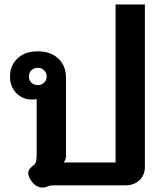

<svg xmlns="http://www.w3.org/2000/svg" viewBox="-20 -834 717 864"><path d="M171 10Q139 10 117 -26Q107 -42 107 -55Q107 -74 133 -92Q140 -97 142.5 -108.5Q145 -120 145 -142V-388Q133 -386 124 -386Q82 -386 53.5 -415Q25 -444 25 -490Q25 -538 58 -570.5Q91 -603 150 -603Q208 -603 242.5 -570.5Q277 -538 277 -484V-134Q277 -113 266 -103H500V-814H632V-83Q632 -46 607.5 -23Q583 0 544 0H227Q204 0 194 5Q184 10 171 10ZM190 -490Q190 -506 178.5 -517.5Q167 -529 150 -529Q133 -529 121.5 -518Q110 -507 110 -490Q110 -473 121.5 -462Q133 -451 150 -451Q167 -451 178.5 -462Q190 -473 190 -490Z"/></svg>

Font: Niramit
Style: Bold
Weight: 700
Designer: Katatrad Aksorn Co.,Ltd.
Foundry: Cadson Demak Co.,Ltd.
Version: Version 1.001; ttfautohint (v1.6)